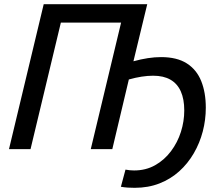

<svg xmlns="http://www.w3.org/2000/svg" viewBox="-20 -713 1060 918"><path d="M624 185Q608 185 591.5 184Q575 183 558 180L580 98Q591 100 601 101Q611 102 621 102Q677 102 721.5 77Q766 52 797.5 10Q829 -32 845 -82.5Q861 -133 861 -185Q861 -239 844.5 -276Q828 -313 795 -332Q762 -351 712 -351Q686 -351 657 -346.5Q628 -342 596 -333L517 0H414L559 -605H271L126 0H23L189 -693H684L618 -420Q654 -430 687 -435Q720 -440 750 -440Q826 -440 873 -410Q920 -380 942 -325.5Q964 -271 964 -198Q964 -140 949.5 -84.5Q935 -29 906.5 20Q878 69 837 106Q796 143 742.5 164Q689 185 624 185Z"/></svg>

Font: Ubuntu Sans Medium
Style: Italic
Weight: 500
Italic angle: -13.5°
Designer: Dalton Maag Ltd
Foundry: Dalton Maag Ltd
Version: Version 1.006